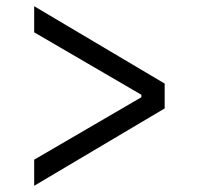

<svg xmlns="http://www.w3.org/2000/svg" viewBox="-20 -586 640 618"><path d="M90 12 510 -237V-317L90 -566V-482L435 -281V-273L90 -72Z"/></svg>

Font: LVC Sans
Style: Regular
Weight: 400
Designer: Mike Abbink, Paul van der Laan, Pieter van Rosmalen
Foundry: Bold Monday
Version: Version 3.0